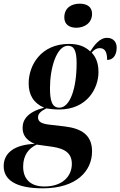

<svg xmlns="http://www.w3.org/2000/svg" viewBox="-92 -785 655 1045"><path d="M323 -634C367 -634 409 -659 409 -710C409 -750 378 -765 342 -765C299 -765 258 -744 258 -690C258 -651 287 -634 323 -634ZM141 240C324 240 409 146 409 39C409 -50 352 -86 259 -97L181 -106C136 -111 115 -121 115 -146C115 -165 128 -179 160 -195C171 -193 201 -189 230 -189C380 -189 444 -302 444 -393C444 -455 421 -483 407 -499C422 -516 435 -523 450 -523C477 -523 491 -506 491 -459C531 -459 543 -495 543 -526C543 -555 526 -579 490 -579C449 -579 420 -537 399 -505C369 -534 332 -546 283 -546C132 -546 64 -431 64 -331C64 -269 90 -224 148 -199C60 -176 31 -135 31 -89C31 -51 50 -22 97 -2C-14 2 -72 48 -72 119C-72 193 -8 240 141 240ZM231 -199C190 -199 180 -239 180 -306C180 -415 216 -536 278 -536C311 -536 325 -509 325 -441C325 -303 289 -199 231 -199ZM150 230C67 230 34 183 34 122C34 60 64 22 108 2L194 14C259 24 299 47 299 107C299 176 246 230 150 230Z"/></svg>

Font: Noto Serif Display Condensed
Style: Bold Italic
Weight: 700
Width: 3
Italic angle: -12°
Designer: Monotype Design Team
Foundry: Monotype Imaging Inc.
Version: Version 2.009